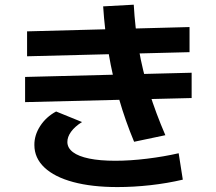

<svg xmlns="http://www.w3.org/2000/svg" viewBox="-20 -773 904 802"><path d="M123.6 -167.3Q123.2 -208.4 147.8 -246.5Q172.4 -284.6 214.4 -307.3L322.5 -263.3Q292.5 -244.4 276.7 -222.5Q261 -200.6 261.4 -179.3Q261.8 -154.7 284.9 -137.3Q307.9 -119.9 352.6 -110.7Q397.3 -101.5 461.4 -101.5Q523.3 -101.5 593.8 -110.1Q664.3 -118.7 726.3 -132.9L743.6 -22.6Q679 -7.4 608.6 0.5Q538.1 8.4 470.7 8.4Q363.9 8.4 285.8 -12.6Q207.7 -33.6 165.6 -73.3Q123.6 -113 123.6 -167.3ZM84.8 -451.6 780.5 -469.2V-363.5L84.8 -346.4ZM410.9 -746.4 538.7 -753.4Q544 -658.2 559.7 -568.2Q575.4 -478.1 603.1 -389.5Q630.8 -300.8 670.7 -208.3L540.2 -180.8Q503.9 -267.6 477 -360.6Q450.1 -453.5 433.6 -550.8Q417.2 -648.1 410.9 -746.4ZM93.1 -642 771.7 -660V-555.1L93.1 -537.9Z"/></svg>

Font: Pretendard GOV Variable
Style: Regular
Weight: 400
Designer: Base glyphs from Inter by Rasmus Andersson; Hangul glyphs from Noto Sans CJK(Source Han Sans) by Jang Soo-young and Kang
Foundry: Kil Hyung-jin
Version: Version 1.307;Glyphs 3.2 (3192)